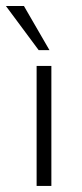

<svg xmlns="http://www.w3.org/2000/svg" viewBox="-41 -615 270 635"><path d="M86.9 -449.2H122.6L38.1 -595.2H-21.5ZM80.1 0H128.9V-397H80.1Z"/></svg>

Font: Now Light
Style: Regular
Weight: 300
Designer: Alfredo Marco Pradil
Foundry: Alfredo Marco Pradil
Version: Version 1.200;hotconv 1.0.109;makeotfexe 2.5.65596